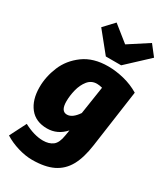

<svg xmlns="http://www.w3.org/2000/svg" viewBox="-256 -931 1084 1259"><g transform="rotate(30 286.0 -301.5)"><path d="M571 -491 510 -58Q496 43 461.5 105Q427 167 365.5 197Q304 227 207 227Q157 227 100 210Q43 193 -3 164L60 40Q139 82 206 82Q251 82 279.5 60.5Q308 39 317 -21L324 -63Q268 0 189 0Q103 0 57.5 -57.5Q12 -115 12 -211Q12 -290 44.5 -368.5Q77 -447 150 -500.5Q223 -554 335 -554Q394 -554 456 -538.5Q518 -523 571 -491ZM211 -218Q211 -144 257 -144Q298 -144 337 -202L369 -412Q346 -418 328 -418Q286 -418 260 -385.5Q234 -353 222.5 -307Q211 -261 211 -218ZM506 -830 566 -753 404 -602H288L166 -753L238 -830L358 -734Z"/></g></svg>

Font: Fira Sans Black
Style: Italic
Weight: 900
Italic angle: -8°
Designer: Carrois Corporate & Edenspiekermann AG
Foundry: Carrois Corporate GbR & Edenspiekermann AG
Version: Version 4.203